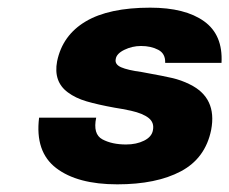

<svg xmlns="http://www.w3.org/2000/svg" viewBox="-20 -471 598 501"><path d="M82 -164H231Q222 -121 247 -107.5Q272 -94 309 -94Q336 -94 356 -104Q376 -114 379 -131Q383 -151 368 -163Q353 -175 322 -182Q299 -187 279 -190Q235 -198 206 -206.5Q177 -215 157 -230Q119 -258 129 -311Q143 -379 203.5 -415Q264 -451 372 -451Q463 -451 512.5 -415.5Q562 -380 558 -307H411Q412 -331 393 -341Q374 -351 348 -351Q325 -351 304.5 -341Q284 -331 282 -317Q279 -303 296 -295.5Q313 -288 350 -283L366 -280Q405 -273 429 -267.5Q453 -262 475 -251Q547 -216 531 -132Q516 -58 452 -24Q388 10 286 10Q182 10 126.5 -32.5Q71 -75 82 -164Z"/></svg>

Font: Teachers[wght] Italic
Style: Regular
Weight: 400
Designer: Alfredo Marco Pradil & Chank Diesel
Version: Version 1.000;Glyphs 3.1.2 (3151)